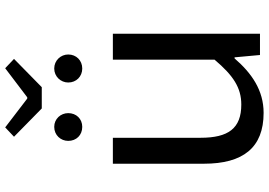

<svg xmlns="http://www.w3.org/2000/svg" viewBox="-168 -854 1036 740"><g transform="rotate(-90 350.0 -484.0)"><path d="M193 -948 302 -841H384L493 -948L457 -982L345 -897H340L229 -982ZM177 -739C177 -708 199 -685 231 -685C262 -685 284 -708 284 -739C284 -768 262 -793 231 -793C199 -793 177 -768 177 -739ZM402 -739C402 -708 425 -685 456 -685C487 -685 510 -708 510 -739C510 -768 487 -793 456 -793C425 -793 402 -768 402 -739ZM89 -216C89 -65 151 14 285 14C372 14 438 -32 495 -98H499L508 0H590V-567H490V-175C429 -103 382 -72 317 -72C225 -72 189 -122 189 -229V-567H89Z"/></g></svg>

Font: Kawkab Mono Light
Style: Bold
Weight: 400
Monospace: yes
Designer: Abdullah Arif
Foundry: Abdullah Arif
Version: Version 1.000;PS 000.500;hotconv 1.0.88;makeotf.lib2.5.64775